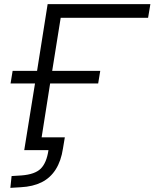

<svg xmlns="http://www.w3.org/2000/svg" viewBox="-20 -725 746 927"><path d="M30 182 36 125 84 122Q149 117 177 89Q205 61 214 0H97L149 -322H31L41 -383H159L210 -705H706L695 -639H273L232 -383H464L454 -322H222L181 -62H293L284 -8Q275 52 249 93Q223 134 181 155Q139 176 80 179Z"/></svg>

Font: Nunito Sans 7pt SemiExpanded Light
Style: Italic
Weight: 300
Width: 6
Italic angle: -9°
Designer: Vernon Adams
Foundry: Vernon Adams
Version: Version 3.101;gftools[0.9.27]